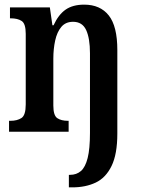

<svg xmlns="http://www.w3.org/2000/svg" viewBox="-20 -568 610 828"><path d="M277 240V186H282Q310 186 329 169.5Q348 153 358 113.5Q368 74 368 5V-338Q368 -403 351.5 -438.5Q335 -474 295 -474Q263 -474 244.5 -452Q226 -430 218 -393.5Q210 -357 210 -315V-113Q210 -70 227 -58.5Q244 -47 273 -47H276V0H19V-47H25Q54 -47 72.5 -59Q91 -71 91 -118V-422Q91 -466 73.5 -477.5Q56 -489 26 -489H23V-536H195L206 -459H211Q232 -505 263 -526.5Q294 -548 343 -548Q412 -548 449 -501.5Q486 -455 486 -352V8Q486 97 461 148Q436 199 392.5 219.5Q349 240 292 240Z"/></svg>

Font: Noto Serif Lao Condensed SemiBold
Style: Regular
Weight: 600
Width: 3
Designer: Monotype Design Team
Foundry: Monotype Imaging Inc.
Version: Version 2.003; ttfautohint (v1.8.4.7-5d5b)